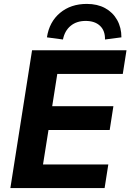

<svg xmlns="http://www.w3.org/2000/svg" viewBox="-20 -962 667 982"><path d="M33 0 144 -705H627L608 -584H273L247 -419H560L541 -297H228L200 -121H534L515 0ZM302 -760 220 -771Q232 -850 287 -896Q342 -942 424 -942Q478 -942 517.5 -920.5Q557 -899 579 -860Q601 -821 601 -771L517 -760Q518 -805 491.5 -830Q465 -855 418 -855Q372 -855 341.5 -830Q311 -805 302 -760Z"/></svg>

Font: Nunito Sans 12pt ExtraBold
Style: Italic
Weight: 800
Italic angle: -9°
Designer: Vernon Adams
Foundry: Vernon Adams
Version: Version 3.101;gftools[0.9.27]